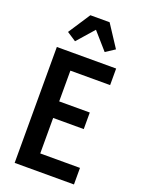

<svg xmlns="http://www.w3.org/2000/svg" viewBox="-178 -1063 857 1144"><g transform="rotate(20 250.0 -490.5)"><path d="M66 0V-735H442V-630H190V-435H384V-330H190V-105H442V0ZM344 -804 250 -911 156 -804 98 -842 189 -981H311L402 -842Z"/></g></svg>

Font: Iosevka Term Curly Extrabold
Style: Regular
Weight: 800
Designer: Belleve Invis
Foundry: Belleve Invis
Version: Version 32.3.0